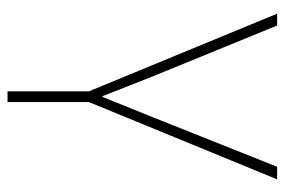

<svg xmlns="http://www.w3.org/2000/svg" viewBox="-142 -386 752 507"><g transform="rotate(90 233.5 -132.0)"><path d="M15.6 -488.3H46.9L180.7 -161.1Q183.6 -153.3 233.4 -27.3H235.4Q268.6 -110.4 289.1 -160.2L419.9 -488.3H453.1L249 8.8V223.6H220.7V8.8Z"/></g></svg>

Font: Gothic A1 Thin
Style: Regular
Weight: 250
Designer: HanYang I&C Co.,Ltd.
Foundry: HanYang I&C Co.,Ltd.
Version: Version 2.50